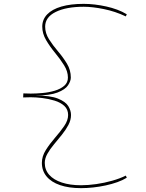

<svg xmlns="http://www.w3.org/2000/svg" viewBox="-20 -835 757 995"><path d="M414 -815Q442 -815 471.5 -811.5Q501 -808 530.5 -801.5Q560 -795 587 -785Q614 -775 637 -761L632 -750Q577 -776 518 -788Q459 -800 414 -800Q323 -800 268.5 -773Q214 -746 214 -697Q214 -663 234 -631.5Q254 -600 280.5 -569Q307 -538 327 -505Q347 -472 347 -433Q347 -415 332.5 -393Q318 -371 278 -355.5Q238 -340 163 -340Q241 -340 280.5 -324Q320 -308 334 -285Q348 -262 348 -239Q348 -213 334.5 -187.5Q321 -162 300.5 -136.5Q280 -111 259.5 -86.5Q239 -62 225.5 -38Q212 -14 212 9Q212 45 235 71Q258 97 300.5 111Q343 125 400 125Q437 125 479 119Q521 113 561.5 101.5Q602 90 632 75L637 86Q616 99 588 109Q560 119 527.5 126Q495 133 462.5 136.5Q430 140 400 140Q337 140 291.5 124.5Q246 109 221.5 79.5Q197 50 197 9Q197 -25 217.5 -57.5Q238 -90 265 -121Q292 -152 312.5 -181.5Q333 -211 333 -239Q333 -268 313.5 -286Q294 -304 263 -313.5Q232 -323 199 -327Q166 -331 139 -331L100 -330L101 -351L139 -350Q167 -350 200.5 -353Q234 -356 264 -365Q294 -374 313 -390.5Q332 -407 332 -433Q332 -465 312 -497Q292 -529 265.5 -561Q239 -593 219 -627Q199 -661 199 -697Q199 -734 224.5 -760.5Q250 -787 298 -801Q346 -815 414 -815Z"/></svg>

Font: Kalnia Expanded Thin
Style: Regular
Weight: 250
Width: 7
Designer: Frida Medrano
Foundry: Frida Medrano
Version: Version 1.105